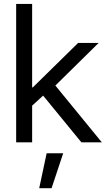

<svg xmlns="http://www.w3.org/2000/svg" viewBox="-20 -748 557 1009"><path d="M143.6 -188V-288.6H152.3L390.6 -522.5H498.5L247.1 -274.9H238.8ZM64.9 0V-727.5H148.9V0ZM407.7 0 198.2 -255.9 257.8 -314.5 515.1 0ZM186 241.2 225.1 57.6H312L251 241.2Z"/></svg>

Font: Inter 28pt
Style: Regular
Weight: 400
Designer: Rasmus Andersson
Foundry: rsms
Version: Version 4.001;git-66647c0bb